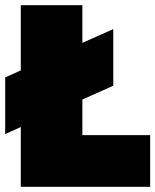

<svg xmlns="http://www.w3.org/2000/svg" viewBox="-45 -719 598 739"><path d="M533 -199V0H35V-230L-25 -203V-421L35 -448V-699H272V-554L391 -607V-389L272 -336V-199Z"/></svg>

Font: Prompt Black
Style: Regular
Weight: 900
Designer: Katatrad Team
Foundry: CadsonDemak
Version: Version 1.000